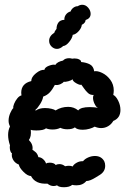

<svg xmlns="http://www.w3.org/2000/svg" viewBox="-20 -789 572 805"><path d="M485 -328Q485 -294 455 -282Q447 -268 433.5 -260Q420 -252 404 -252Q391 -252 377 -258Q369 -253 355 -249Q341 -245 327 -245Q303 -245 294 -255Q284 -247 262 -247Q246 -247 233 -253Q219 -246 201 -246Q184 -246 173 -251Q163 -242 132 -242Q115 -242 109 -245Q112 -216 101 -202Q120 -183 116 -161Q117 -160 127 -153Q137 -146 141 -130Q152 -130 161.5 -121Q171 -112 173 -103Q177 -107 189 -107Q198 -107 205 -104Q212 -101 213 -97Q220 -101 229 -101Q242 -101 253 -92Q263 -94 268 -94Q278 -94 285 -91Q288 -99 301 -106.5Q314 -114 328 -113Q336 -123 350 -129Q364 -135 378 -135Q405 -135 417 -113Q421 -105 421 -94Q421 -70 399 -56Q394 -53 382 -45.5Q370 -38 360 -34Q350 -30 342 -30Q327 -12 301 -12Q289 -12 283 -14Q271 -4 248 -4Q227 -4 219 -12Q212 -9 205 -9Q191 -9 179 -19Q128 -16 110 -51Q96 -51 78.5 -68.5Q61 -86 59 -99Q36 -108 30 -132Q29 -140 30 -147Q26 -148 23.5 -155.5Q21 -163 21 -171Q21 -177 22 -179Q14 -203 14 -223Q14 -243 22 -259Q16 -270 16 -283Q16 -299 23 -315Q30 -331 36 -336Q34 -341 39 -353.5Q44 -366 52.5 -376.5Q61 -387 70 -389L69 -400Q69 -439 111 -449Q111 -466 131 -482Q151 -498 166 -496Q168 -507 185.5 -513.5Q203 -520 212 -517Q220 -530 244 -535Q253 -545 270 -545Q275 -545 283 -543L292 -544Q304 -544 312.5 -539.5Q321 -535 320 -529Q342 -527 357 -519Q372 -511 375 -490Q388 -493 408 -483.5Q428 -474 442.5 -454.5Q457 -435 457 -409Q457 -403 455 -391Q466 -386 475.5 -367Q485 -348 485 -328ZM357 -340Q379 -340 391 -336Q383 -340 376.5 -353.5Q370 -367 370 -379Q370 -387 373 -391Q359 -390 349.5 -398.5Q340 -407 332.5 -418Q325 -429 321 -434Q316 -431 300.5 -439.5Q285 -448 284 -457Q280 -452 267 -448.5Q254 -445 247 -446Q244 -441 233 -436Q222 -431 210 -433Q200 -414 189 -402Q178 -390 161 -384Q159 -370 148.5 -353Q138 -336 127 -327L131 -326Q145 -336 169 -336Q183 -336 195.5 -333Q208 -330 213 -326Q237 -341 266 -341Q290 -341 308 -326Q318 -340 357 -340ZM245 -596Q232 -584 219 -584Q206 -584 196 -594Q186 -604 186 -618Q186 -638 208 -652Q209 -658 217 -668Q217 -683 224.5 -694Q232 -705 250 -706Q249 -718 256.5 -728Q264 -738 276 -741Q279 -750 287.5 -756.5Q296 -763 306 -763Q315 -769 325 -769Q339 -769 349.5 -757Q360 -745 360 -731Q360 -712 339 -705Q338 -692 323 -685Q322 -672 310 -658.5Q298 -645 285 -643Q283 -629 270 -613Q257 -597 245 -596Z"/></svg>

Font: Pangolin
Style: Regular
Weight: 400
Designer: Kevin Burke
Foundry: Google, Inc.
Version: Version 1.101